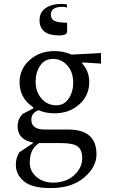

<svg xmlns="http://www.w3.org/2000/svg" viewBox="-20 -721 586 981"><path d="M258 -142Q214 -142 177 -158Q140 -144 140 -109Q140 -59 211 -59H331Q473 -59 473 68Q473 132 410 186Q347 240 239 240Q144 240 102.5 205.5Q61 171 61 121Q61 84 79 57L148 11V7Q70 -8 70 -75Q70 -113 96 -139L150 -167V-173Q80 -219 80 -301Q80 -368 131 -414Q182 -460 258 -460Q305 -460 346 -442L496 -450V-396L403 -402L399 -398Q436 -358 436 -301Q436 -233 385 -187.5Q334 -142 258 -142ZM268 -183Q308 -183 331 -217.5Q354 -252 354 -298Q354 -353 324 -386.5Q294 -420 251 -420Q208 -420 185 -385.5Q162 -351 162 -304Q162 -252 192 -217.5Q222 -183 268 -183ZM132 110Q132 154 166.5 183Q201 212 251 212Q318 212 359 174Q400 136 400 88Q400 44 376.5 27Q353 10 292 10H185Q182 10 180 10Q132 39 132 110ZM283 -540Q182 -540 182 -618Q182 -658 213 -679.5Q244 -701 292 -701Q310 -701 322 -698V-683Q310 -686 298 -686Q240 -686 240 -647Q240 -622 260 -613.5Q280 -605 323 -605V-561Q323 -540 283 -540Z"/></svg>

Font: Spectral
Style: Regular
Weight: 400
Designer: Jean-Baptiste Levee
Foundry: Production Type
Version: Version 1.002